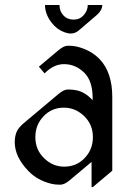

<svg xmlns="http://www.w3.org/2000/svg" viewBox="-20 -730 538 769"><path d="M351.6 19.5H346.7V-81.5L258.8 -7.8Q237.8 9.8 221.2 9.8Q200.7 9.8 186.5 6.3Q129.9 -7.3 93.8 -44.9Q39.1 -101.6 39.1 -160.2Q39.1 -186.5 47.9 -204.6Q55.2 -219.7 75.2 -236.8L214.8 -354Q235.8 -371.6 252.4 -371.6Q270.5 -371.6 287.1 -368.2Q320.8 -361.3 351.1 -328.6V-336.4Q351.1 -405.8 317.4 -439Q282.2 -473.1 236.3 -473.1Q194.3 -473.1 158.7 -436L135.7 -462.9L214.8 -529.3Q235.8 -546.9 252.4 -546.9Q272.9 -546.9 287.1 -543.5Q344.2 -529.8 379.9 -492.2Q429.7 -439 429.7 -341.8V-46.4ZM155.8 -97.2Q190.4 -62.5 237.3 -62.5Q286.1 -62.5 318.8 -96.7Q352.1 -130.9 352.1 -180.7Q352.1 -230.5 317.9 -264.2Q282.2 -298.8 236.3 -298.8Q187 -298.8 154.8 -264.6Q121.6 -230.5 121.6 -180.7Q121.6 -130.9 155.8 -97.2ZM160.2 -710H218.3Q218.3 -685.1 233.9 -668.5Q249.5 -651.4 274.9 -651.4Q299.3 -651.4 314.9 -668.9Q331.5 -687.5 331.5 -710H389.6Q389.6 -689 367.7 -669.9L295.9 -608.4Q281.2 -595.7 263.7 -595.7Q252 -595.7 237.3 -601.1Q207.5 -612.3 187 -638.7Q160.2 -673.8 160.2 -710Z"/></svg>

Font: Gothica
Style: Book
Weight: 400
Designer: Wojciech Kalinowski "wmk69" (wmk69@o2.pl)
Foundry: Wojciech Kalinowski "wmk69" (wmk69@o2.pl)
Version: Version 2.1.0; 2021-05-14